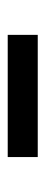

<svg xmlns="http://www.w3.org/2000/svg" viewBox="171 -562 118 500"><g transform="rotate(-90 230.0 -312.0)"><path d="M71 -350.9V-272.7H389.2V-350.9Z"/></g></svg>

Font: Riot Sans 2.0
Style: Regular
Weight: 400
Designer: Rasmus Andersson
Foundry: rsms
Version: Version 3.006;hotconv 1.0.109;makeotfexe 2.5.65596